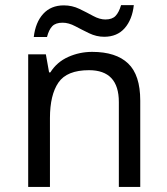

<svg xmlns="http://www.w3.org/2000/svg" viewBox="-20 -738 661 758"><path d="M343.8 -533.2Q438 -533.2 485.8 -487.5Q533.7 -441.9 533.7 -340.8V0H449.2V-335Q449.2 -460.9 331.5 -460.9Q244.1 -460.9 210.7 -412.1Q177.2 -363.3 177.2 -271.5V0H91.3V-523.4H161.1L173.8 -452.1H178.7Q204.6 -493.2 249.3 -513.2Q293.9 -533.2 343.8 -533.2ZM165.5 -591.8H113.3Q120.1 -649.9 150.6 -683.3Q181.2 -716.8 231.9 -716.8Q264.6 -716.8 293.5 -702.9Q322.3 -689 347.9 -675Q373.5 -661.1 396 -661.1Q422.9 -661.1 436.3 -675.3Q449.7 -689.5 458 -717.8H508.3Q502 -660.6 472.2 -626.7Q442.4 -592.8 391.1 -592.8Q360.8 -592.8 332 -606.7Q303.2 -620.6 277.1 -634.5Q251 -648.4 227.1 -648.4Q199.7 -648.4 186.3 -634.5Q172.9 -620.6 165.5 -591.8Z"/></svg>

Font: Lunasima
Style: Regular
Weight: 400
Designer: The DocRepair Project, Monotype Design Team
Foundry: Google
Version: Version 2.009